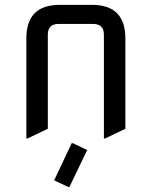

<svg xmlns="http://www.w3.org/2000/svg" viewBox="-20 -557 621 786"><path d="M92.8 9.8H87.9V-400.4Q87.9 -537.1 224.6 -537.1H356.4Q493.2 -537.1 493.2 -400.4V-29.8L410.2 9.8H405.3V-415Q405.3 -459 361.3 -459H219.7Q175.8 -459 175.8 -415V-29.8ZM278.3 29.3 336.9 57.1 264.2 208.5H259.3L201.7 181.2L273.4 29.3Z"/></svg>

Font: Nova Square
Style: Book
Weight: 400
Designer: Wojciech Kalinowski "wmk69" (wmk69@o2.pl)
Foundry: Wojciech Kalinowski "wmk69" (wmk69@o2.pl)
Version: Version 3.1.0; 2021-05-23